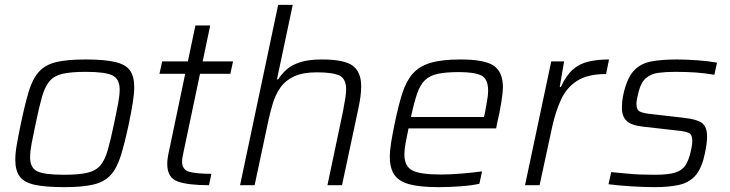

<svg xmlns="http://www.w3.org/2000/svg" viewBox="-20 -763 3008 791"><path d="M246 8Q168 8 124 -1.5Q80 -11 61.5 -35.5Q43 -60 43 -105Q43 -132 49.5 -169Q56 -206 66 -254Q83 -335 98.5 -386.5Q114 -438 140 -467Q166 -496 211 -507Q256 -518 332 -518Q409 -518 453 -508Q497 -498 515 -473.5Q533 -449 533 -404Q533 -377 527 -340Q521 -303 511 -254Q494 -174 478 -122.5Q462 -71 436.5 -42.5Q411 -14 366 -3Q321 8 246 8ZM244 -43Q304 -43 339 -51Q374 -59 393 -81Q412 -103 424 -145Q436 -187 450 -254Q460 -301 466.5 -335.5Q473 -370 473 -394Q473 -438 443 -452.5Q413 -467 334 -467Q273 -467 238 -459Q203 -451 184 -428.5Q165 -406 153 -364Q141 -322 127 -254Q117 -207 110.5 -173Q104 -139 104 -115Q104 -71 134 -57Q164 -43 244 -43Z M841 0Q754 0 711.5 -15.5Q669 -31 669 -88Q669 -110 677 -144L743 -459H637L648 -510H754L785 -658H846L815 -510H940L929 -459H804L736 -136Q734 -129 732 -116.5Q730 -104 730 -98Q730 -64 759 -55.5Q788 -47 851 -47Z M969 0 1126 -743H1186L1121 -436H1126Q1139 -457 1160 -476Q1181 -495 1216 -506.5Q1251 -518 1306 -518Q1399 -518 1433.5 -492Q1468 -466 1468 -407Q1468 -369 1456 -314L1389 0H1329L1393 -304Q1398 -332 1402 -355Q1406 -378 1406 -394Q1406 -439 1378 -452Q1350 -465 1285 -465Q1227 -465 1191 -448Q1155 -431 1135 -402Q1115 -373 1104 -337Q1093 -301 1085 -263L1029 0Z M1788 8Q1712 8 1668 -3.5Q1624 -15 1605 -42.5Q1586 -70 1586 -117Q1586 -143 1591.5 -177Q1597 -211 1606 -254Q1621 -327 1637 -377.5Q1653 -428 1680 -459Q1707 -490 1753.5 -504Q1800 -518 1877 -518Q1977 -518 2014.5 -492Q2052 -466 2052 -403Q2052 -385 2045.5 -343Q2039 -301 2028 -255L2024 -234H1663Q1656 -200 1651 -173.5Q1646 -147 1646 -127Q1646 -78 1678.5 -61Q1711 -44 1797 -44Q1835 -44 1882.5 -48Q1930 -52 1966 -57L1955 -6Q1925 1 1878 4.5Q1831 8 1788 8ZM1673 -281H1974L1978 -299Q1983 -328 1987 -350Q1991 -372 1991 -389Q1991 -439 1962 -452.5Q1933 -466 1871 -466Q1818 -466 1784.5 -459Q1751 -452 1731 -433Q1711 -414 1698.5 -377.5Q1686 -341 1673 -281Z M2143 0 2251 -510H2304L2286 -405H2291Q2312 -452 2340 -476.5Q2368 -501 2405.5 -509.5Q2443 -518 2489 -518L2477 -458Q2401 -458 2357.5 -430Q2314 -402 2291.5 -353Q2269 -304 2255 -241L2203 0Z M2677 8Q2632 8 2578.5 4.5Q2525 1 2487 -4L2498 -54Q2538 -50 2566.5 -47.5Q2595 -45 2620.5 -44Q2646 -43 2678 -43Q2733 -43 2761.5 -52Q2790 -61 2803.5 -81.5Q2817 -102 2825 -136Q2832 -165 2832 -184Q2832 -209 2817.5 -215.5Q2803 -222 2772 -225L2631 -241Q2582 -246 2562 -264.5Q2542 -283 2542 -320Q2542 -330 2543.5 -345.5Q2545 -361 2549 -378Q2564 -443 2592 -472.5Q2620 -502 2663.5 -510Q2707 -518 2769 -518Q2808 -518 2854.5 -514.5Q2901 -511 2934 -505L2923 -455Q2881 -462 2844 -464.5Q2807 -467 2762 -467Q2723 -467 2692.5 -463Q2662 -459 2641 -441Q2620 -423 2610 -381Q2607 -368 2604.5 -356.5Q2602 -345 2602 -335Q2602 -310 2617 -303Q2632 -296 2664 -293L2801 -277Q2849 -272 2871 -257Q2893 -242 2893 -200Q2893 -174 2884 -131Q2872 -72 2847 -42Q2822 -12 2780.5 -2Q2739 8 2677 8Z"/></svg>

Font: Saira Light
Style: Italic
Weight: 300
Italic angle: -12°
Designer: Hector Gatti with collaboration of the Omnibus-Type team
Foundry: Omnibus-Type
Version: Version 1.100; ttfautohint (v1.8.3)